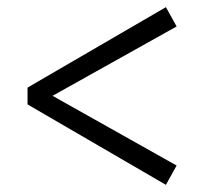

<svg xmlns="http://www.w3.org/2000/svg" viewBox="-20 -598 571 537"><path d="M57 -306V-353L444 -578L474 -524L127 -330L474 -135L444 -81Z"/></svg>

Font: Source Serif Pro
Style: Regular
Weight: 400
Designer: Frank Grießhammer
Foundry: Adobe Systems Incorporated
Version: Version 2.000;PS 1.000;hotconv 16.6.51;makeotf.lib2.5.65220